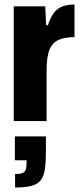

<svg xmlns="http://www.w3.org/2000/svg" viewBox="-20 -538 365 853"><path d="M41 0V-510H181L185 -426H193Q204 -461 219.5 -481Q235 -501 257.5 -509.5Q280 -518 311 -518V-373Q271 -373 243 -362Q215 -351 201 -319.5Q187 -288 187 -224V0ZM47 295V235Q68 235 79 231Q90 227 94 216.5Q98 206 98 188V174H46V68H184V134Q184 181 179.5 212.5Q175 244 161.5 262Q148 280 120.5 287.5Q93 295 47 295Z"/></svg>

Font: Saira Condensed ExtraBold
Style: Regular
Weight: 800
Width: 3
Designer: Hector Gatti with collaboration of the Omnibus-Type team
Foundry: Omnibus-Type
Version: Version 1.101